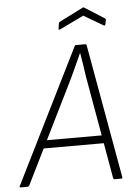

<svg xmlns="http://www.w3.org/2000/svg" viewBox="-79 -875 643 918"><g transform="rotate(-5 242.5 -416.0)"><path d="M-17 0Q-20 0 -21.5 -1.5Q-23 -3 -22 -5L298 -649Q300 -655 304 -655H349Q355 -655 356 -650L471 -6Q472 0 467 0H433Q429 0 427 -5L340 -499Q336 -528 331.5 -557Q327 -586 322 -615H321Q308 -586 294.5 -556.5Q281 -527 267 -497L24 -5Q20 0 16 0ZM98 -176 115 -214H400L405 -176ZM236 -736Q233 -735 230.5 -735.5Q228 -736 229 -740L233 -765Q234 -771 239 -773L352 -830Q355 -833 360 -830L453 -771Q456 -769 457.5 -767Q459 -765 458 -761L454 -742Q453 -734 446 -737L352 -792Z"/></g></svg>

Font: Sofia Sans Semi Condensed ExtraLight
Style: Italic
Weight: 250
Italic angle: -9°
Version: Version 4.100